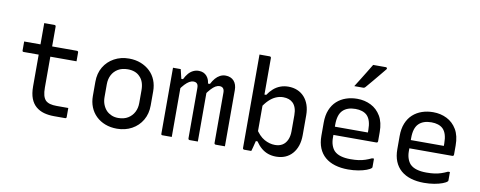

<svg xmlns="http://www.w3.org/2000/svg" viewBox="-68 -1153 3737 1494"><g transform="rotate(10 1800.0 -406.5)"><path d="M72 -532H489Q494 -532 497 -529Q500 -526 500 -521Q500 -509 500 -497.5Q500 -486 500 -475Q500 -464 500 -451H83Q80 -451 78 -451.5Q76 -452 74.5 -453.5Q73 -455 72.5 -457Q72 -459 72 -462Q72 -475 72 -486Q72 -497 72 -508.5Q72 -520 72 -532ZM500 -82Q500 -65 500 -47Q500 -29 500 -11Q500 -6 497.5 -3Q495 0 489 0Q486 0 476 0Q466 0 452.5 0Q439 0 426 0Q413 0 402 0Q358 0 322 -10Q286 -20 258.5 -43Q231 -66 216 -104.5Q201 -143 201 -201Q201 -251 201 -301Q201 -351 201 -400.5Q201 -450 201 -500Q201 -550 201 -600Q201 -625 201 -650Q201 -675 201 -700Q222 -700 242 -700Q262 -700 282 -700Q286 -700 288 -698.5Q290 -697 291.5 -695Q293 -693 293 -689Q293 -629 293 -569Q293 -509 293 -448.5Q293 -388 293 -327.5Q293 -267 293 -207Q293 -170 299.5 -146Q306 -122 320 -107Q334 -94 355.5 -88Q377 -82 408 -82Q421 -82 434 -82Q447 -82 460 -82Q473 -82 486 -82Z M900 -543Q951 -543 993 -526.5Q1035 -510 1065.5 -481Q1096 -452 1112 -412Q1128 -372 1128 -324V-213Q1128 -147 1098.5 -96.5Q1069 -46 1017 -17.5Q965 11 900 11Q849 11 807 -5Q765 -21 734.5 -50.5Q704 -80 688 -120Q672 -160 672 -208V-319Q672 -386 701.5 -436Q731 -486 783 -514.5Q835 -543 900 -543ZM905 -459Q859 -459 827.5 -440Q796 -421 779.5 -389Q763 -357 763 -316V-215Q763 -182 773.5 -155.5Q784 -129 802 -110Q819 -93 842.5 -83Q866 -73 895 -73Q941 -73 972.5 -92.5Q1004 -112 1020.5 -144Q1037 -176 1037 -216V-317Q1037 -352 1027.5 -379Q1018 -406 999 -424Q983 -441 959 -450Q935 -459 905 -459Z M1752 0Q1741 0 1728 0Q1715 0 1703 0Q1691 0 1679 0Q1676 0 1673.5 -1.5Q1671 -3 1669.5 -5Q1668 -7 1668 -11Q1668 -51 1668 -91Q1668 -131 1668 -170.5Q1668 -210 1668 -250Q1668 -290 1668 -330Q1668 -370 1668 -410Q1668 -432 1658.5 -443Q1649 -454 1631 -454Q1614 -454 1598 -444.5Q1582 -435 1564.5 -416Q1547 -397 1526 -367L1515 -458H1553Q1567 -485 1583 -503.5Q1599 -522 1619 -532.5Q1639 -543 1663 -543Q1683 -543 1700 -536Q1717 -529 1728.5 -516Q1740 -503 1746 -485Q1752 -467 1752 -444Q1752 -401 1752 -358Q1752 -315 1752 -272Q1752 -229 1752 -185.5Q1752 -142 1752 -99Q1752 -74 1752 -49.5Q1752 -25 1752 0ZM1538 0Q1528 0 1516.5 0Q1505 0 1494 0Q1483 0 1473 0Q1470 0 1467.5 -1.5Q1465 -3 1463.5 -5Q1462 -7 1462 -11Q1462 -51 1462 -91Q1462 -131 1462 -171Q1462 -211 1462 -250.5Q1462 -290 1462 -330Q1462 -370 1462 -410Q1462 -426 1458 -435Q1454 -444 1446 -449Q1438 -454 1425 -454Q1408 -454 1391.5 -444.5Q1375 -435 1357 -416Q1339 -397 1318 -366L1306 -458H1340Q1354 -486 1370 -504.5Q1386 -523 1406.5 -533Q1427 -543 1451 -543Q1471 -543 1487 -536Q1503 -529 1514.5 -515.5Q1526 -502 1532 -484.5Q1538 -467 1538 -444Q1538 -400 1538 -351Q1538 -302 1538 -247.5Q1538 -193 1538 -131.5Q1538 -70 1538 0ZM1332 0Q1322 0 1313 0Q1304 0 1295 0Q1286 0 1277 0Q1268 0 1259 0Q1256 0 1254 -0.5Q1252 -1 1250.5 -2.5Q1249 -4 1248.5 -6Q1248 -8 1248 -11Q1248 -81 1248 -151Q1248 -221 1248 -291.5Q1248 -362 1248 -432Q1248 -463 1248 -488.5Q1248 -514 1248 -532Q1255 -532 1263 -532Q1271 -532 1278.5 -532Q1286 -532 1293.5 -532Q1301 -532 1309 -532Q1309 -532 1312.5 -517.5Q1316 -503 1320.5 -484Q1325 -465 1328.5 -450.5Q1332 -436 1332 -436Q1332 -376 1332 -305Q1332 -234 1332 -157Q1332 -80 1332 0Z M1960 0Q1952 0 1942 0Q1932 0 1922 0Q1912 0 1904 0Q1901 0 1898.5 -1.5Q1896 -3 1894.5 -5Q1893 -7 1893 -11Q1893 -89 1893 -166Q1893 -243 1893 -320.5Q1893 -398 1893 -475Q1893 -552 1893 -630Q1893 -660 1893 -690.5Q1893 -721 1893 -750Q1904 -750 1914 -750Q1924 -750 1934 -750Q1944 -750 1954 -750Q1964 -750 1974 -750Q1978 -750 1980 -748.5Q1982 -747 1983.5 -745Q1985 -743 1985 -739Q1985 -658 1985 -577.5Q1985 -497 1985 -416.5Q1985 -336 1985 -255.5Q1985 -175 1985 -94Q1985 -94 1982.5 -84Q1980 -74 1976.5 -60.5Q1973 -47 1969.5 -32.5Q1966 -18 1963 -9Q1960 0 1960 0ZM1962 -82 1970 -184Q2006 -125 2048 -101.5Q2090 -78 2133 -78Q2167 -78 2191 -92.5Q2215 -107 2228.5 -136Q2242 -165 2242 -205V-333Q2242 -365 2234 -388.5Q2226 -412 2211 -427Q2197 -441 2177.5 -448Q2158 -455 2133 -455Q2104 -455 2076 -443Q2048 -431 2022 -406Q1996 -381 1972 -342V-450H1999Q2018 -479 2042 -500Q2066 -521 2095.5 -532Q2125 -543 2159 -543Q2198 -543 2230 -529.5Q2262 -516 2285 -490.5Q2308 -465 2320.5 -429Q2333 -393 2333 -347V-191Q2333 -144 2320.5 -107Q2308 -70 2284.5 -43.5Q2261 -17 2229 -3.5Q2197 10 2157 10Q2123 10 2094 0Q2065 -10 2040.5 -30.5Q2016 -51 1995 -82Z M2703 -543Q2762 -543 2811 -518.5Q2860 -494 2889.5 -444.5Q2919 -395 2919 -318V-245Q2919 -242 2917.5 -239.5Q2916 -237 2914 -235.5Q2912 -234 2908 -234H2649Q2632 -234 2615 -234Q2598 -234 2582 -234H2552L2539 -299H2829Q2829 -304 2829 -309Q2829 -314 2829 -319Q2829 -358 2820.5 -386.5Q2812 -415 2794 -433Q2778 -448 2755 -455.5Q2732 -463 2703 -463Q2638 -463 2603 -428.5Q2568 -394 2568 -316V-211Q2568 -179 2577 -153Q2586 -127 2602 -110Q2622 -90 2654.5 -80.5Q2687 -71 2730 -71Q2768 -71 2795.5 -75Q2823 -79 2847 -87Q2871 -95 2896 -107H2911Q2911 -91 2911 -74Q2911 -57 2911 -40Q2911 -38 2910 -36Q2909 -34 2907 -32Q2897 -22 2870.5 -12Q2844 -2 2806.5 4.5Q2769 11 2726 11Q2669 11 2622.5 -3Q2576 -17 2543.5 -45Q2511 -73 2494 -114.5Q2477 -156 2477 -211V-315Q2477 -373 2494.5 -416Q2512 -459 2543 -487Q2574 -515 2615 -529Q2656 -543 2703 -543ZM2778 -824Q2808 -824 2829.5 -824Q2851 -824 2878 -824Q2886 -824 2888 -818Q2890 -812 2885 -807Q2861 -778 2840.5 -753Q2820 -728 2799 -703Q2778 -678 2749 -644Q2747 -641 2742.5 -638.5Q2738 -636 2732 -636Q2713 -636 2696.5 -636Q2680 -636 2662 -636Q2681 -666 2700.5 -697.5Q2720 -729 2739.5 -760.5Q2759 -792 2778 -824Z M3303 -543Q3362 -543 3411 -518.5Q3460 -494 3489.5 -444.5Q3519 -395 3519 -318V-245Q3519 -242 3517.5 -239.5Q3516 -237 3514 -235.5Q3512 -234 3508 -234H3249Q3232 -234 3215 -234Q3198 -234 3182 -234H3152L3139 -299H3429Q3429 -304 3429 -309Q3429 -314 3429 -319Q3429 -358 3420.5 -386.5Q3412 -415 3394 -433Q3378 -448 3355 -455.5Q3332 -463 3303 -463Q3238 -463 3203 -428.5Q3168 -394 3168 -316V-211Q3168 -179 3177 -153Q3186 -127 3202 -110Q3222 -90 3254.5 -80.5Q3287 -71 3330 -71Q3368 -71 3395.5 -75Q3423 -79 3447 -87Q3471 -95 3496 -107H3511Q3511 -91 3511 -74Q3511 -57 3511 -40Q3511 -38 3510 -36Q3509 -34 3507 -32Q3497 -22 3470.5 -12Q3444 -2 3406.5 4.5Q3369 11 3326 11Q3269 11 3222.5 -3Q3176 -17 3143.5 -45Q3111 -73 3094 -114.5Q3077 -156 3077 -211V-315Q3077 -373 3094.5 -416Q3112 -459 3143 -487Q3174 -515 3215 -529Q3256 -543 3303 -543Z"/></g></svg>

Font: Recursive Monospace
Style: Regular
Weight: 400
Version: Version 1.047